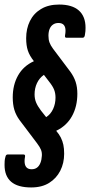

<svg xmlns="http://www.w3.org/2000/svg" viewBox="-22 -706 396 844"><path d="M115 118Q56 118 27 93Q-2 68 -2 19Q-2 11 -1.5 2Q-1 -7 2 -17Q4 -27 12 -27H81Q90 -27 88 -17Q87 -11 86.5 -7Q86 -3 86 2Q86 38 117 38Q131 38 140.5 31Q150 24 155.5 10.5Q161 -3 162 -21Q163 -36 158 -48Q153 -60 141 -76L64 -178Q48 -200 41 -223.5Q34 -247 34 -278Q34 -333 57.5 -374.5Q81 -416 127 -437Q108 -461 100.5 -483.5Q93 -506 93 -538Q93 -580 109.5 -613.5Q126 -647 158.5 -666.5Q191 -686 238 -686Q295 -686 324.5 -660Q354 -634 354 -584Q354 -577 353.5 -569Q353 -561 351 -551Q349 -540 341 -540H270Q262 -540 264 -551Q265 -556 265.5 -561.5Q266 -567 266 -571Q266 -605 235 -605Q221 -605 211 -598Q201 -591 196 -578.5Q191 -566 191 -549Q191 -532 195.5 -519.5Q200 -507 211 -492L287 -391Q303 -369 310.5 -346Q318 -323 318 -294Q318 -238 294.5 -195.5Q271 -153 225 -131Q238 -116 245.5 -101Q253 -86 256.5 -69.5Q260 -53 260 -30Q260 11 243 44.5Q226 78 194 98Q162 118 115 118ZM181 -191Q201 -204 211.5 -227Q222 -250 222 -277Q222 -296 216 -311.5Q210 -327 194 -347L171 -377Q151 -363 140.5 -340.5Q130 -318 130 -291Q130 -272 136.5 -256Q143 -240 158 -220Z"/></svg>

Font: Sofia Sans Extra Condensed
Style: Bold Italic
Weight: 700
Italic angle: -9°
Designer: Botio Nikoltchev, Ani Petrova
Foundry: lettersoup
Version: Version 4.101